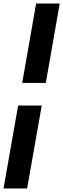

<svg xmlns="http://www.w3.org/2000/svg" viewBox="-35 -866 359 1090"><path d="M170 -846H304L225 -395H91ZM68 -267H202L119 204H-15Z"/></svg>

Font: Chakra Petch
Style: Bold Italic
Weight: 700
Italic angle: -10°
Designer: Katatrad Aksorn Co.,Ltd.
Foundry: Cadson Demak Co.,Ltd.
Version: Version 1.000; ttfautohint (v1.6)